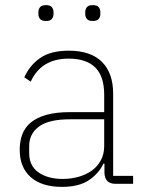

<svg xmlns="http://www.w3.org/2000/svg" viewBox="-20 -718 562 750"><path d="M431 0Q390 0 388 -42V-79H384Q366 -40 327 -14Q288 12 222 12Q143 12 100 -26Q57 -64 57 -133Q57 -166 67 -193Q77 -220 100.5 -239.5Q124 -259 161.5 -269.5Q199 -280 254 -280H387V-348Q387 -420 352 -454.5Q317 -489 248 -489Q141 -489 100 -399L75 -416Q96 -463 137 -491.5Q178 -520 249 -520Q334 -520 378 -476.5Q422 -433 422 -352V-31H500V0ZM225 -19Q258 -19 287.5 -27.5Q317 -36 339 -52Q361 -68 374 -92Q387 -116 387 -148V-252H254Q170 -252 132 -223.5Q94 -195 94 -148V-120Q94 -70 130.5 -44.5Q167 -19 225 -19ZM160 -636Q143 -636 136.5 -644Q130 -652 130 -663V-671Q130 -682 136.5 -690Q143 -698 160 -698Q176 -698 182.5 -690Q189 -682 189 -671V-663Q189 -652 182.5 -644Q176 -636 160 -636ZM342 -636Q326 -636 319.5 -644Q313 -652 313 -663V-671Q313 -682 319.5 -690Q326 -698 342 -698Q359 -698 365.5 -690Q372 -682 372 -671V-663Q372 -652 365.5 -644Q359 -636 342 -636Z"/></svg>

Font: IBM Plex Sans Thai ExtLt
Style: Regular
Weight: 200
Designer: Mike Abbink, Paul van der Laan, Pieter van Rosmalen, Ben Mitchell, Mark Frömberg
Foundry: Bold Monday
Version: Version 1.2